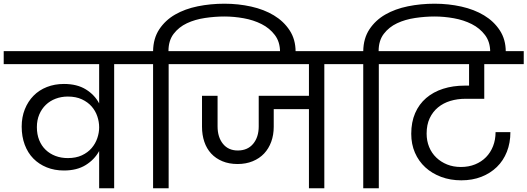

<svg xmlns="http://www.w3.org/2000/svg" viewBox="-47 -1016 2846 1036"><path d="M319 -163Q363 -163 395 -178Q427 -193 447.5 -217Q468 -241 478 -270.5Q488 -300 488 -328V-329Q488 -359 478 -388.5Q468 -418 447.5 -441.5Q427 -465 395 -480Q363 -495 319 -495Q284 -495 253.5 -483.5Q223 -472 200.5 -450.5Q178 -429 165 -398.5Q152 -368 152 -330Q152 -291 164.5 -260Q177 -229 199.5 -207.5Q222 -186 252.5 -174.5Q283 -163 319 -163ZM569 -670V0H488V-201Q463 -155 415.5 -125.5Q368 -96 298 -96Q247 -96 205 -113Q163 -130 133 -160.5Q103 -191 86.5 -235Q70 -279 70 -333Q70 -384 87 -426.5Q104 -469 134 -499.5Q164 -530 206 -546.5Q248 -563 298 -563Q369 -563 416.5 -533.5Q464 -504 488 -458V-670H-27V-740H701V-670Z M863 0H779V-670H647V-740H779Q780 -809 812.5 -858Q845 -907 898 -937.5Q951 -968 1020 -982Q1089 -996 1164 -996Q1239 -996 1308.5 -980.5Q1378 -965 1431 -933Q1484 -901 1516 -852Q1548 -803 1548 -737V-720H1464V-736Q1464 -790 1436 -827Q1408 -864 1364.5 -886Q1321 -908 1268 -917.5Q1215 -927 1164 -927Q1113 -927 1059 -919Q1005 -911 961.5 -890.5Q918 -870 890 -833.5Q862 -797 862 -740H994V-670H863Z M941 -740H1835V-670H1703V0H1620V-427H1430V-332Q1430 -288 1416.5 -251Q1403 -214 1378 -187.5Q1353 -161 1316.5 -146Q1280 -131 1235 -131Q1189 -131 1153 -146Q1117 -161 1092.5 -187.5Q1068 -214 1055.5 -251Q1043 -288 1043 -332V-499H1127V-334Q1127 -276 1156 -240Q1185 -204 1236 -204Q1289 -204 1319 -240Q1349 -276 1349 -334V-499H1620V-670H941Z M1997 0H1913V-670H1781V-740H1913Q1914 -809 1946.5 -858Q1979 -907 2032 -937.5Q2085 -968 2154 -982Q2223 -996 2298 -996Q2373 -996 2442.5 -980.5Q2512 -965 2565 -933Q2618 -901 2650 -852Q2682 -803 2682 -737V-720H2598V-736Q2598 -790 2570 -827Q2542 -864 2498.5 -886Q2455 -908 2402 -917.5Q2349 -927 2298 -927Q2247 -927 2193 -919Q2139 -911 2095.5 -890.5Q2052 -870 2024 -833.5Q1996 -797 1996 -740H2128V-670H1997Z M2075 -740H2779V-670H2566V-483H2465Q2421 -483 2383 -471.5Q2345 -460 2316.5 -436.5Q2288 -413 2271.5 -378Q2255 -343 2255 -295Q2255 -256 2268.5 -223Q2282 -190 2307 -166Q2332 -142 2365.5 -128.5Q2399 -115 2440 -115Q2482 -115 2516.5 -129Q2551 -143 2575.5 -168Q2600 -193 2613.5 -227.5Q2627 -262 2627 -303H2707Q2707 -245 2688 -197Q2669 -149 2634 -115Q2599 -81 2550.5 -62Q2502 -43 2442 -43Q2383 -43 2333.5 -61.5Q2284 -80 2248 -113Q2212 -146 2192 -192Q2172 -238 2172 -294Q2172 -357 2193 -405.5Q2214 -454 2252.5 -487Q2291 -520 2344 -537Q2397 -554 2461 -554H2484V-670H2075Z"/></svg>

Font: Poppins
Style: Regular
Weight: 400
Designer: Ninad Kale (Devanagari), Jonny Pinhorn (Latin)
Foundry: Indian Type Foundry
Version: Version 3.002 2017